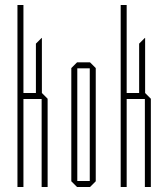

<svg xmlns="http://www.w3.org/2000/svg" viewBox="-20 -750 670 770"><path d="M50 0V-730H74V0ZM147 0V-353H171V0ZM74 -353V-377H148L171 -354V-353ZM124 -377V-575L147 -598H148V-377Z M290 -476V-500H341L364 -477V-476ZM289 0 266 -23V-24H340V0ZM266 -24V-477L289 -500H290V-24ZM340 0V-476H364V-23L341 0Z M464 0V-730H488V0ZM561 0V-353H585V0ZM488 -353V-377H562L585 -354V-353ZM538 -377V-575L561 -598H562V-377Z"/></svg>

Font: Foldit Thin
Style: Regular
Weight: 100
Designer: Sophia Tai
Foundry: Sophia Tai
Version: Version 1.003